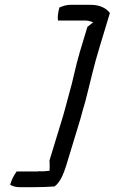

<svg xmlns="http://www.w3.org/2000/svg" viewBox="-20 -685 475 795"><path d="M226 -654C220 -633 218 -614 220 -600H332C346 -600 357 -596 366 -593C358 -586 350 -580 342 -574L310 -468C292 -408 283 -353 266 -296C255 -256 246 -219 233 -178L185 -21C186 -6 186 11 185 22C170 24 156 25 141 24C138 25 134 25 132 25H49C38 40 28 59 22 80C30 85 44 90 59 90H124C152 90 178 89 206 87C229 70 243 36 254 1L313 -193C320 -218 325 -239 333 -264C353 -340 368 -412 392 -489L435 -631C421 -650 395 -665 356 -665H270C254 -665 238 -659 226 -654Z"/></svg>

Font: SolarCharger
Style: 552
Weight: 400
Designer: Mew Too
Foundry: Cannot Into Space Fonts/KineticPlasma Fonts
Version: Version 1.100